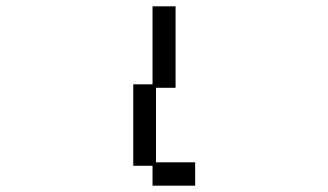

<svg xmlns="http://www.w3.org/2000/svg" viewBox="-20 -560 1040 608"><path d="M402 -293H463V-540H536V-282H474V-46H598V28H463V-35H402Z"/></svg>

Font: DotGothic16
Style: Regular
Weight: 400
Designer: Fontworks Inc.
Foundry: Fontworks Inc.
Version: Version 1.100